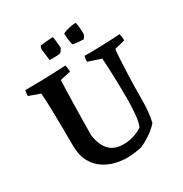

<svg xmlns="http://www.w3.org/2000/svg" viewBox="-194 -993 1100 1153"><g transform="rotate(-30 356.0 -416.5)"><path d="M356 12Q321 12 279 2.5Q237 -7 198.5 -32Q160 -57 135 -102Q110 -147 110 -217Q110 -269 109.5 -324.5Q109 -380 108 -431Q107 -482 105.5 -521Q104 -560 102 -580L24 -608Q24 -618 25 -627Q26 -636 29 -646Q100 -646 170 -648Q240 -650 311 -654Q317 -631 317 -608L244 -592Q243 -566 241.5 -520.5Q240 -475 239 -420Q238 -365 237 -310.5Q236 -256 236 -212Q247 -140 281.5 -104.5Q316 -69 379 -69Q416 -69 452.5 -81Q489 -93 511 -109Q524 -140 528.5 -193Q533 -246 533 -306Q533 -359 531.5 -412Q530 -465 528 -509Q526 -553 524 -579L435 -608Q435 -618 436 -627Q437 -636 440 -646Q502 -646 563.5 -648Q625 -650 687 -654Q693 -631 693 -608L621 -590Q618 -576 615 -526Q612 -476 609.5 -405Q607 -334 607 -257Q607 -207 603.5 -167.5Q600 -128 591 -93Q568 -67 535 -43.5Q502 -20 460 -1Q434 5 407.5 8.5Q381 12 356 12ZM411 -743Q401 -784 401 -824Q446 -844 493 -845Q499 -821 500 -794.5Q501 -768 501 -762Q501 -758 494 -746.5Q487 -735 485 -735Q474 -735 449.5 -737Q425 -739 411 -743ZM246 -729 236 -808Q237 -824 244 -832Q255 -833 283 -836Q311 -839 331 -839Q332 -839 333.5 -828.5Q335 -818 336.5 -803.5Q338 -789 339 -777Q340 -765 340 -761Q339 -756 332 -746Q325 -736 321 -733Q309 -730 290.5 -729.5Q272 -729 246 -729Z"/></g></svg>

Font: Labrada SemiBold
Style: Regular
Weight: 600
Designer: Mercedes Jáuregui
Foundry: Omnibus-Type Team
Version: Version 1.000; ttfautohint (v1.8.4.7-5d5b)